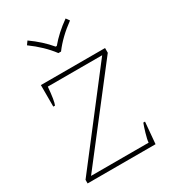

<svg xmlns="http://www.w3.org/2000/svg" viewBox="-175 -794 780 881"><g transform="rotate(-30 215.0 -353.0)"><path d="M101 -688 114 -706Q172 -665 212 -617H218Q258 -665 316 -706L329 -688Q263 -640 222 -585H208Q167 -640 101 -688ZM25 -19 377 -476H89Q83 -404 74 -384H65V-498H405V-473L56 -22H361Q362 -38 371 -68.5Q380 -99 386 -114H395L385 0H25Z"/></g></svg>

Font: Trirong Thin
Style: Regular
Weight: 250
Designer: Katatrad Team
Foundry: CadsonDemak
Version: Version 1.001